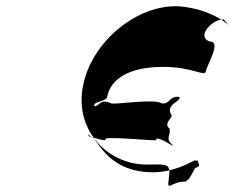

<svg xmlns="http://www.w3.org/2000/svg" viewBox="-20 -717 763 623"><path d="M476 -158C388 -158 337 -197 305 -240C280 -272 292 -264 274 -275C252 -291 279 -266 271 -272C260 -282 314 -257 323 -263C301 -279 495 -257 487 -263C483 -279 540 -246 540 -242C518 -258 549 -239 541 -245C513 -270 536 -276 530 -300C508 -316 544 -338 536 -344C517 -378 561 -384 563 -400C541 -416 570 -396 562 -402C530 -408 530 -376 504 -382C482 -398 348 -376 340 -382C302 -398 305 -372 285 -372C263 -388 295 -364 287 -370C278 -391 325 -384 328 -404C339 -460 398 -500 509 -500C607 -500 645 -466 648 -486C651 -505 699 -582 662 -582C631 -591 641 -621 672 -643C682 -649 692 -654 706 -654C712 -647 725 -631 723 -634C723 -634 678 -681 577 -695C439 -713 283 -591 251 -446C217 -300 326 -183 456 -183C520 -183 535 -190 528 -140C521 -90 532 -128 582 -128C598 -136 606 -162 614 -172C630 -178 627 -180 621 -196H610C601 -192 546 -158 476 -158Z"/></svg>

Font: Hussar Przerywany
Style: Obl
Weight: 400
Foundry: Cannot Into Space Fonts
Version: Version 0.982